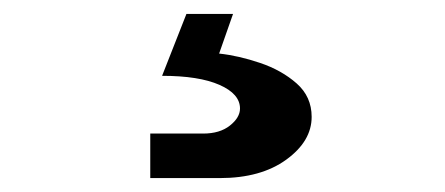

<svg xmlns="http://www.w3.org/2000/svg" viewBox="-20 -40 640 276"><path d="M196 216V152H272Q296 152 310.5 140.5Q325 129 325 116Q325 95 295.5 82Q266 69 213 69L248 -20H315L295 37Q323 40 354 50.5Q385 61 406.5 80Q428 99 428 128Q428 163 391.5 189.5Q355 216 296 216Z"/></svg>

Font: Tiny
Style: Bold
Weight: 700
Monospace: yes
Designer: Philipp Nurullin, Konstantin Bulenkov
Foundry: JetBrains
Version: Version 2.251; ttfautohint (v1.8.4.7-5d5b)